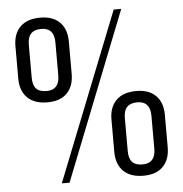

<svg xmlns="http://www.w3.org/2000/svg" viewBox="-52 -757 774 813"><g transform="rotate(-5 335.5 -350.0)"><path d="M148 -340Q92 -340 62.5 -369.5Q33 -399 33 -451V-589Q33 -641 62.5 -670.5Q92 -700 148 -700Q202 -700 231 -670.5Q260 -641 260 -589V-451Q260 -399 231 -369.5Q202 -340 148 -340ZM148 -388Q203 -388 203 -450V-590Q203 -652 148 -652Q119 -652 104.5 -637Q90 -622 90 -590V-450Q90 -418 104 -403Q118 -388 148 -388ZM461 -707H493L211 7H178ZM526 5Q470 5 440.5 -24.5Q411 -54 411 -106V-244Q411 -296 440.5 -325.5Q470 -355 526 -355Q580 -355 609 -325.5Q638 -296 638 -244V-106Q638 -54 609 -24.5Q580 5 526 5ZM526 -43Q581 -43 581 -105V-245Q581 -307 526 -307Q497 -307 482.5 -292Q468 -277 468 -245V-105Q468 -73 482 -58Q496 -43 526 -43Z"/></g></svg>

Font: Pathway Extreme SemiCondensed ExtraLight
Style: Regular
Weight: 250
Width: 4
Version: Version 1.001;gftools[0.9.26]